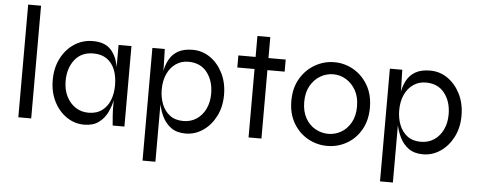

<svg xmlns="http://www.w3.org/2000/svg" viewBox="-55 -844 2954 1188"><g transform="rotate(5 1421.5 -250.0)"><path d="M75 -700H155V0H75Z M484 10Q425 10 375.5 -23.5Q326 -57 296.5 -115.5Q267 -174 267 -249Q267 -324 297 -383Q327 -442 378.5 -476Q430 -510 494 -510Q564 -510 600.5 -474.5Q637 -439 650.5 -380Q664 -321 664 -249Q664 -211 656 -166.5Q648 -122 628.5 -81.5Q609 -41 574 -15.5Q539 10 484 10ZM504 -66Q555 -66 588.5 -91Q622 -116 638 -157.5Q654 -199 654 -249Q654 -304 637.5 -345.5Q621 -387 587.5 -410.5Q554 -434 504 -434Q429 -434 388 -381.5Q347 -329 347 -249Q347 -196 367.5 -154.5Q388 -113 423.5 -89.5Q459 -66 504 -66ZM654 -500H734V0H661Q661 0 659.5 -18Q658 -36 656 -60Q654 -84 654 -100Z M1114 10Q1059 10 1024 -15.5Q989 -41 969.5 -81.5Q950 -122 942 -166.5Q934 -211 934 -249Q934 -303 941.5 -350Q949 -397 968 -433Q987 -469 1022.5 -489.5Q1058 -510 1114 -510Q1174 -510 1223 -476Q1272 -442 1301.5 -383Q1331 -324 1331 -249Q1331 -174 1301 -115.5Q1271 -57 1221.5 -23.5Q1172 10 1114 10ZM1094 -66Q1140 -66 1175.5 -89.5Q1211 -113 1231 -154.5Q1251 -196 1251 -249Q1251 -329 1210 -381.5Q1169 -434 1094 -434Q1050 -434 1016 -410.5Q982 -387 963 -345.5Q944 -304 944 -249Q944 -199 960.5 -157.5Q977 -116 1010 -91Q1043 -66 1094 -66ZM864 -500H941L944 -395V200H864Z M1398 -500H1692V-425H1398ZM1505 -630H1585V0H1505Z M1994 10Q1930 10 1874 -21Q1818 -52 1783.5 -110.5Q1749 -169 1749 -249Q1749 -329 1783.5 -387.5Q1818 -446 1874 -478Q1930 -510 1994 -510Q2058 -510 2113.5 -478Q2169 -446 2203 -387.5Q2237 -329 2237 -249Q2237 -169 2203 -110.5Q2169 -52 2113.5 -21Q2058 10 1994 10ZM1994 -65Q2036 -65 2073 -86Q2110 -107 2133.5 -148.5Q2157 -190 2157 -249Q2157 -308 2133.5 -349.5Q2110 -391 2073 -413Q2036 -435 1994 -435Q1952 -435 1914.5 -413.5Q1877 -392 1853 -350.5Q1829 -309 1829 -249Q1829 -190 1852.5 -148.5Q1876 -107 1914 -86Q1952 -65 1994 -65Z M2589 10Q2534 10 2499 -15.5Q2464 -41 2444.5 -81.5Q2425 -122 2417 -166.5Q2409 -211 2409 -249Q2409 -303 2416.5 -350Q2424 -397 2443 -433Q2462 -469 2497.5 -489.5Q2533 -510 2589 -510Q2649 -510 2698 -476Q2747 -442 2776.5 -383Q2806 -324 2806 -249Q2806 -174 2776 -115.5Q2746 -57 2696.5 -23.5Q2647 10 2589 10ZM2569 -66Q2615 -66 2650.5 -89.5Q2686 -113 2706 -154.5Q2726 -196 2726 -249Q2726 -329 2685 -381.5Q2644 -434 2569 -434Q2525 -434 2491 -410.5Q2457 -387 2438 -345.5Q2419 -304 2419 -249Q2419 -199 2435.5 -157.5Q2452 -116 2485 -91Q2518 -66 2569 -66ZM2339 -500H2416L2419 -395V200H2339Z"/></g></svg>

Font: Syne
Style: Regular
Weight: 400
Designer: Lucas Descroix
Foundry: Bonjour Monde
Version: Version 2.200